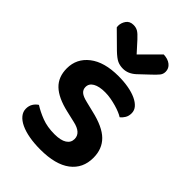

<svg xmlns="http://www.w3.org/2000/svg" viewBox="-216 -799 902 902"><g transform="rotate(45 235.0 -348.0)"><path d="M228 15Q187 15 153.5 9Q120 3 95.5 -8.5Q71 -20 57.5 -36.5Q44 -53 44 -73Q44 -92 52.5 -106Q61 -120 75 -129Q103 -111 139.5 -97Q176 -83 224 -83Q265 -83 286 -96.5Q307 -110 307 -134Q307 -175 247 -188L191 -201Q117 -218 81.5 -252Q46 -286 46 -343Q46 -408 98 -448.5Q150 -489 244 -489Q280 -489 310.5 -483.5Q341 -478 363.5 -467.5Q386 -457 398.5 -442.5Q411 -428 411 -409Q411 -391 403 -377.5Q395 -364 384 -356Q375 -362 360.5 -368Q346 -374 328.5 -379Q311 -384 291.5 -387.5Q272 -391 253 -391Q214 -391 192 -378.5Q170 -366 170 -343Q170 -326 182.5 -315Q195 -304 226 -297L275 -285Q358 -266 395 -229.5Q432 -193 432 -134Q432 -64 380 -24.5Q328 15 228 15ZM232 -621 322 -711Q351 -710 368.5 -696Q386 -682 386 -660Q386 -644 376.5 -632.5Q367 -621 349 -604L296 -554Q267 -528 234 -528Q213 -528 196.5 -535.5Q180 -543 155 -567L76 -645Q75 -649 75 -654Q75 -674 87 -691.5Q99 -709 124 -709Q140 -709 152.5 -702Q165 -695 185 -673Z"/></g></svg>

Font: Baloo 2 Latin SemiBold
Style: Regular
Weight: 400
Designer: Sarang Kulkarni and Ek Type
Foundry: Ek Type
Version: Version 1.001